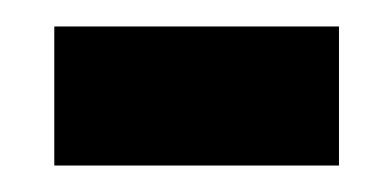

<svg xmlns="http://www.w3.org/2000/svg" viewBox="-20 -345 296 145"><path d="M21 -325H236V-220H21Z"/></svg>

Font: Noto Serif CondExtraBold
Style: Regular
Weight: 800
Width: 3
Designer: Monotype Design Team
Foundry: Monotype Imaging Inc.
Version: Version 1.001